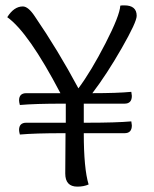

<svg xmlns="http://www.w3.org/2000/svg" viewBox="-20 -692 575 715"><path d="M224 -196H215Q110 -196 54 -191Q51 -202 51 -208Q51 -235 78 -235H225V-306H215Q110 -306 54 -301Q51 -312 51 -318Q51 -345 78 -345H205Q86 -572 7 -628Q32 -668 65 -668Q85 -668 109 -632Q196 -505 272 -363Q319 -426 372.5 -530Q426 -634 428 -671Q432 -672 443 -672Q489 -672 489 -633Q489 -610 433.5 -513Q378 -416 324 -345Q416 -345 469 -350L471 -335Q471 -306 444 -306H292V-235H307Q412 -235 469 -240L471 -225Q471 -196 444 -196H292Q292 -64 310 -5Q292 3 268 3Q223 3 223 -46Q224 -119 224 -196Z"/></svg>

Font: Overlock
Style: Regular
Weight: 400
Designer: Dario Muhafara
Foundry: Dario Manuel Muhafara
Version: Version 1.002